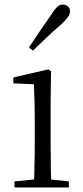

<svg xmlns="http://www.w3.org/2000/svg" viewBox="-20 -830 368 850"><path d="M44 0V-27L155 -38H179L285 -27V0ZM130 0Q131 -24 132 -65Q133 -106 133.5 -150Q134 -194 134 -227V-285Q134 -335 133 -377.5Q132 -420 130 -457L39 -461V-487L194 -523L206 -515L204 -378V-227Q204 -194 204.5 -150Q205 -106 205.5 -65Q206 -24 207 0ZM108 -620Q133 -658 158.5 -695Q184 -732 209 -768Q223 -791 234.5 -800.5Q246 -810 259 -810Q271 -810 280.5 -802Q290 -794 290 -779Q290 -768 281 -755Q272 -742 251 -722Q220 -696 189 -666.5Q158 -637 126 -606Z"/></svg>

Font: Noto Serif JP ExtraLight Light
Style: Regular
Weight: 300
Version: Version 2.003-H1;hotconv 1.1.1;makeotfexe 2.6.0